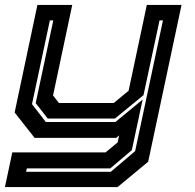

<svg xmlns="http://www.w3.org/2000/svg" viewBox="-32 -560 792 780"><path d="M108.5 0 27.5 -103 120 -540H261.5L183.5 -172L207.5 -141.5H430L490.5 -191.5L564.5 -540H705.5L570 97L445.5 200H-12L18 59H397L446 18.5L452 -10L440 0ZM74 138H418L517 54L630 -477H616L551 -173.5L435 -78.5H162L113 -141L184.5 -477H170.5L98 -137L154 -64.5H437L547.5 -155.5L503.5 50L416 124H77Z"/></svg>

Font: Tourney Expanded Regular
Style: Bold Italic
Weight: 700
Width: 7
Italic angle: -12°
Designer: Tyler Finck
Foundry: Etcetera Type Co
Version: Version 1.010; ttfautohint (v1.8.3)